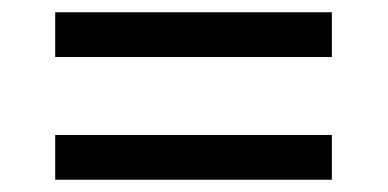

<svg xmlns="http://www.w3.org/2000/svg" viewBox="-20 -479 632 313"><path d="M70 -459H521V-386H70ZM70 -259H521V-186H70Z"/></svg>

Font: utamil85
Style: Book
Weight: 400
Designer: Jelle Bosma - Monotype Design Team
Foundry: Monotype Imaging Inc.
Version: Version 2.003